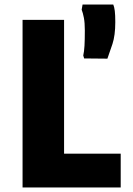

<svg xmlns="http://www.w3.org/2000/svg" viewBox="-20 -831 588 851"><path d="M80 0V-743H264V-150H515V0ZM456 -571 353 -572 349 -585Q353 -602.5 354.5 -628Q356 -653.5 356 -696Q356 -730 351.8 -752Q347.5 -774 342 -788L346 -811H482Q486.5 -800.5 488.8 -782.5Q491 -764.5 491 -733Q491 -674.5 478.5 -636.2Q466 -598 456 -571Z"/></svg>

Font: Merriweather Sans ExtraBold
Style: Regular
Weight: 800
Designer: Eben Sorkin
Foundry: Eben Sorkin
Version: Version 2.001; ttfautohint (v1.8.3)